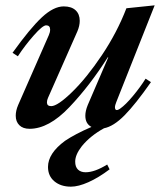

<svg xmlns="http://www.w3.org/2000/svg" viewBox="-20 -475 616 720"><path d="M526 -180 546 -167Q488 -84 447 -42.5Q406 -1 370 6Q319 34 287 73Q262 105 262 131Q262 151 272.5 161Q283 171 301 171Q335 171 382 142L391 160Q350 191 312 208Q274 225 246 225Q208 225 184 205Q160 185 160 151Q160 100 224 53Q261 28 323 1Q300 -11 300 -41Q300 -59 309 -81L386 -260H384Q317 -154 240 -73Q163 8 91 8Q66 8 52.5 -5.5Q39 -19 39 -41Q39 -60 48 -81L163 -343Q168 -354 168 -364Q168 -380 153 -380Q140 -380 106.5 -342Q73 -304 47 -264L27 -277Q93 -369 137 -410Q181 -451 219 -451Q248 -451 263.5 -436.5Q279 -422 279 -397Q279 -378 270 -357L160 -108Q156 -99 156 -91Q156 -77 172 -77Q196 -77 250.5 -130Q305 -183 362 -268Q419 -353 454 -444L560 -455L416 -92Q411 -79 411 -74Q411 -54 431 -68Q451 -82 478.5 -115Q506 -148 526 -180Z"/></svg>

Font: Ibarra Real Nova
Style: Bold Italic
Weight: 700
Italic angle: -22°
Designer: Jose Maria Ribagorda & Octavio Pardo
Foundry: Octavio Pardo
Version: Version 1.014